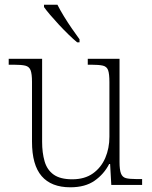

<svg xmlns="http://www.w3.org/2000/svg" viewBox="-20 -786 646 816"><path d="M279 10Q198 10 157 -37.5Q116 -85 116 -184V-438Q116 -472 110 -487.5Q104 -503 87.5 -507Q71 -511 38 -511H17V-536H159V-183Q159 -137 169.5 -100.5Q180 -64 208 -44Q236 -24 287 -24Q340 -24 375 -49Q410 -74 427.5 -115Q445 -156 445 -205V-437Q445 -472 439.5 -487.5Q434 -503 417.5 -507Q401 -511 367 -511H353V-536H488V-97Q488 -65 494 -49Q500 -33 515 -29Q530 -25 559 -25H584V0H453L448 -89H444Q422 -46 382 -18Q342 10 279 10ZM308 -606Q291 -620 271 -639.5Q251 -659 230.5 -681Q210 -703 193 -723Q176 -743 167 -756V-766H224Q235 -744 251.5 -717Q268 -690 286 -664Q304 -638 318 -619V-606Z"/></svg>

Font: Noto Rashi Hebrew ExtraLight
Style: Regular
Weight: 250
Version: Version 1.006